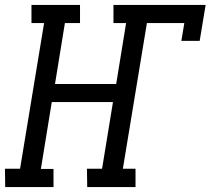

<svg xmlns="http://www.w3.org/2000/svg" viewBox="-37 -755 850 775"><path d="M-16 0 -17 -74H44L141 -662H90V-735H286V-662H225L185 -416H432L472 -662H421V-735H793L769 -590H695L707 -662H556L459 -74H510V0H315L314 -74H375L419 -343H172L128 -73H179V0Z"/></svg>

Font: Iosevka Plex Etoile
Style: Italic
Weight: 400
Italic angle: -9°
Designer: Belleve Invis
Foundry: Belleve Invis
Version: Version 25.1.1; ttfautohint (v1.8.4)